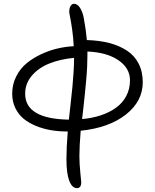

<svg xmlns="http://www.w3.org/2000/svg" viewBox="-20 -726 812 1006"><path d="M331.1 -37.1Q287.6 -37.1 247.1 -43.9Q206.5 -50.8 169.2 -65.9Q131.8 -81.1 104.2 -103.5Q76.7 -126 60.3 -159.9Q43.9 -193.8 43.9 -234.9Q43.9 -284.2 65.2 -325.9Q86.4 -367.7 120.4 -395.3Q154.3 -422.9 197.8 -442.9Q241.2 -462.9 283.4 -472.4Q325.7 -481.9 366.2 -483.9Q364.3 -527.8 358.4 -569.1Q352.5 -610.4 347.7 -634.3Q342.8 -658.2 342.8 -664.1Q342.8 -683.1 349.9 -694.6Q356.9 -706.1 367.2 -706.1Q386.7 -706.1 400.1 -683.6Q413.6 -661.1 418.9 -631.8Q430.2 -572.3 435.1 -516.1Q500 -514.2 552.2 -500.7Q604.5 -487.3 644.5 -461.2Q684.6 -435.1 706.3 -392.8Q728 -350.6 728 -294.9Q728 -195.3 639.4 -125.7Q550.8 -56.2 402.8 -41Q396 41 396 91.8Q396 130.9 400.9 179Q405.8 227.1 405.8 230Q405.8 242.7 400.4 251.2Q395 259.8 383.8 259.8Q357.4 259.8 342.8 220.9Q328.1 182.1 328.1 106Q328.1 48.3 335 -37.1ZM438 -435.1Q438 -406.2 436.5 -375.2Q435.1 -344.2 431.4 -304.7Q427.7 -265.1 425.5 -241.7Q423.3 -218.3 417.7 -168Q412.1 -117.7 410.2 -102.1Q463.4 -106.9 508.3 -121.8Q553.2 -136.7 587.6 -161.4Q622.1 -186 641.6 -222.9Q661.1 -259.8 661.1 -305.2Q661.1 -368.7 600.8 -410.2Q540.5 -451.7 438 -456.1ZM111.8 -234.9Q111.8 -103 340.8 -99.1Q342.8 -115.7 349.9 -180.7Q356.9 -245.6 359.6 -272.5Q362.3 -299.3 365.2 -344.2Q368.2 -389.2 368.2 -422.9Q294.9 -416 238 -393.1Q181.2 -370.1 146.5 -329.1Q111.8 -288.1 111.8 -234.9Z"/></svg>

Font: Shantell Sans Irregular
Style: Regular
Weight: 300
Designer: Stephen Nixon, Anya Danilova, Shantell Martin
Foundry: Arrow Type
Version: Version 1.006;[9816181b4]